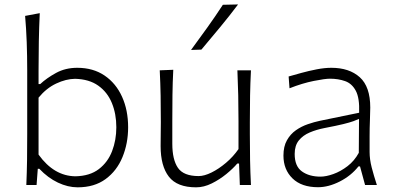

<svg xmlns="http://www.w3.org/2000/svg" viewBox="-20 -820 1746 851"><path d="M324.2 10.3Q280.8 10.3 236.6 -10.7Q192.4 -31.7 154.3 -71.8H147.5L142.1 0H96.7Q99.1 -57.1 99.9 -110.1Q100.6 -163.1 100.6 -226.1V-507.8Q100.6 -573.2 98.4 -633.3Q96.2 -693.4 91.3 -749.5L156.2 -761.7Q153.3 -698.7 152.1 -636.5Q150.9 -574.2 150.9 -507.8V-447.3H158.2Q187 -474.1 228.5 -496.8Q270 -519.5 322.3 -519.5Q393.1 -519.5 443.6 -485.1Q494.1 -450.7 521 -391.1Q547.9 -331.5 547.9 -255.9Q547.9 -184.6 522.9 -123.8Q498 -63 448.2 -26.4Q398.4 10.3 324.2 10.3ZM314.5 -38.6Q378.4 -40 418.2 -70.6Q458 -101.1 476.8 -150.1Q495.6 -199.2 495.6 -255.9Q495.6 -315.4 475.8 -363.5Q456.1 -411.6 415.5 -440.4Q375 -469.2 312.5 -470.7Q272.5 -470.2 229 -449.7Q185.5 -429.2 150.9 -387.2V-134.8Q219.2 -39.6 314.5 -38.6Z M849.1 10.3Q765.1 10.3 728.5 -36.9Q691.9 -84 691.9 -172.4Q691.9 -205.6 692.4 -230.5Q692.9 -255.4 692.9 -278.3Q692.9 -342.3 691.9 -396.7Q690.9 -451.2 688 -508.3L748 -510.7Q745.1 -453.6 744.4 -398.9Q743.7 -344.2 743.7 -282.2V-183.1Q743.7 -112.3 768.8 -75.9Q793.9 -39.6 860.4 -39.6Q885.3 -39.6 917.5 -55.4Q949.7 -71.3 981.7 -98.4Q1013.7 -125.5 1037.1 -159.2V-282.2Q1037.1 -344.2 1035.9 -397.7Q1034.7 -451.2 1032.2 -508.3H1092.3Q1089.4 -451.2 1088.4 -396.7Q1087.4 -342.3 1087.4 -278.3V-226.1Q1087.4 -163.1 1088.4 -110.1Q1089.4 -57.1 1092.3 0H1043L1039.6 -95.2H1031.7Q1013.2 -73.2 983.4 -48.8Q953.6 -24.4 918.7 -7.1Q883.8 10.3 849.1 10.3ZM826.7 -598.6Q863.8 -648.9 899.4 -698.7Q935.1 -748.5 967.8 -798.8L1035.2 -800.3Q996.6 -749 955.6 -699.5Q914.6 -649.9 872.6 -600.1Z M1389.6 9.8Q1316.4 9.8 1276.4 -29.3Q1236.3 -68.4 1236.3 -130.4Q1236.3 -170.9 1251.7 -198.2Q1267.1 -225.6 1291.5 -242.7Q1315.9 -259.8 1344.2 -269.5Q1372.6 -279.3 1398.4 -284.7L1571.8 -320.3Q1574.2 -385.3 1557.1 -417.5Q1540 -449.7 1509.8 -460.4Q1479.5 -471.2 1442.4 -471.2Q1420.4 -471.2 1370.4 -461.2Q1320.3 -451.2 1263.2 -428.7L1259.3 -481Q1282.7 -487.8 1315.7 -496.8Q1348.6 -505.9 1383.8 -512.7Q1418.9 -519.5 1448.7 -519.5Q1527.8 -519.5 1574.5 -477.8Q1621.1 -436 1621.1 -343.3Q1621.1 -320.8 1619.6 -286.1Q1618.2 -251.5 1618.2 -216.8V-146Q1618.2 -114.3 1627.4 -78.1Q1636.7 -42 1650.4 0H1598.1L1575.7 -82.5H1568.8Q1536.1 -41 1486.1 -15.6Q1436 9.8 1389.6 9.8ZM1400.4 -37.1Q1425.3 -37.1 1457.5 -48.6Q1489.7 -60.1 1520.3 -83.5Q1550.8 -106.9 1570.3 -142.6L1571.3 -293Q1562 -288.6 1546.6 -283Q1531.2 -277.3 1501.5 -270Q1471.7 -262.7 1418 -252.4Q1382.8 -245.6 1352.8 -232.9Q1322.8 -220.2 1304.4 -197.5Q1286.1 -174.8 1286.1 -137.7Q1286.1 -83 1318.4 -60.1Q1350.6 -37.1 1400.4 -37.1Z"/></svg>

Font: Pinar-DS2-FD Light
Style: Regular
Weight: 300
Designer: Amin Abedi
Version: Version 2.000